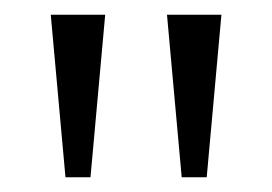

<svg xmlns="http://www.w3.org/2000/svg" viewBox="-20 -734 370 261"><path d="M69 -493 49 -714H123L103 -493ZM227 -493 207 -714H281L261 -493Z"/></svg>

Font: Noto Serif Armenian SemiCondensed Light
Style: Regular
Weight: 300
Width: 4
Designer: Monotype Design Team
Foundry: Monotype Imaging Inc.
Version: Version 2.008; ttfautohint (v1.8.4.7-5d5b)